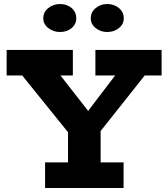

<svg xmlns="http://www.w3.org/2000/svg" viewBox="-20 -934 836 954"><path d="M356 -230 62 -594H253L418 -383L578 -593H726L438 -230ZM204 0V-127H594V0ZM318 -66V-330H480V-66ZM13 -559V-686H342V-559ZM454 -559V-686H783V-559ZM512 -775Q480 -775 455.5 -794.5Q431 -814 431 -843Q431 -874 455.5 -894Q480 -914 512 -914Q547 -914 571 -894Q595 -874 595 -843Q595 -814 571 -794.5Q547 -775 512 -775ZM278 -775Q245 -775 220 -794.5Q195 -814 195 -843Q195 -874 220 -894Q245 -914 278 -914Q313 -914 336 -894Q359 -874 359 -843Q359 -814 336 -794.5Q313 -775 278 -775Z"/></svg>

Font: BioRhyme ExtraBold
Style: Regular
Weight: 800
Designer: Aoife Mooney
Foundry: Aoife Mooney Type
Version: Version 1.600;gftools[0.9.33]